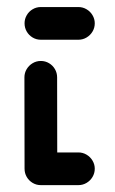

<svg xmlns="http://www.w3.org/2000/svg" viewBox="-20 -539 336 559"><path d="M255.9 -47.8Q255.9 -34.8 249.4 -23.9Q243 -13 232 -6.5Q221.1 0 208.1 0H98.9Q85.9 0 75 -6.5Q64.1 -13 57.8 -23.9Q51.5 -34.8 51.5 -47.8Q51.5 -60.4 57.8 -71.3Q64.1 -82.2 75 -88.7Q85.9 -95.2 98.9 -95.2H208.1Q221.1 -95.2 232 -88.7Q243 -82.2 249.4 -71.3Q255.9 -60.4 255.9 -47.8ZM98.9 0Q85.9 0 75 -6.5Q64.1 -13 57.8 -23.9Q51.5 -34.8 51.5 -47.8L51.1 -313.7Q51.1 -326.7 57.6 -337.6Q64.1 -348.5 75 -355Q85.9 -361.5 98.9 -361.5Q111.9 -361.5 122.8 -355Q133.7 -348.5 140 -337.6Q146.3 -326.7 146.3 -313.7L146.7 -47.8Q146.7 -34.8 140.2 -23.9Q133.7 -13 122.8 -6.5Q111.9 0 98.9 0ZM255.9 -471.1Q255.9 -458.1 249.4 -447.2Q243 -436.3 232 -429.8Q221.1 -423.3 208.1 -423.3H98.9Q85.9 -423.3 75 -429.8Q64.1 -436.3 57.8 -447.2Q51.5 -458.1 51.5 -471.1Q51.5 -483.7 57.8 -494.6Q64.1 -505.6 75 -512Q85.9 -518.5 98.9 -518.5H208.1Q221.1 -518.5 232 -512Q243 -505.6 249.4 -494.6Q255.9 -483.7 255.9 -471.1Z"/></svg>

Font: 26F Galaxy Sans Extra Bold
Style: Regular
Weight: 800
Designer: C₂₉H₂₅N₃O₅
Version: Version 1.100